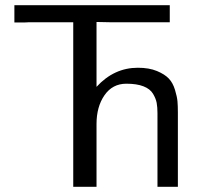

<svg xmlns="http://www.w3.org/2000/svg" viewBox="-20 -714 804 734"><path d="M35 -628V-694H629V-629H398L349 -630V-382Q416 -455 507 -455Q550 -455 580 -442.5Q610 -430 625.5 -413.5Q641 -397 649 -370.5Q657 -344 658.5 -326.5Q660 -309 660 -284V0H582V-281Q582 -304 579 -320.5Q576 -337 565 -355.5Q554 -374 528.5 -384Q503 -394 463 -394Q410 -394 379.5 -350Q349 -306 349 -240V0H260V-629H92L72 -628Z"/></svg>

Font: CMU Sans Serif
Style: Medium
Weight: 500
Version: Version 0.7.0